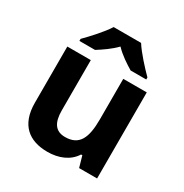

<svg xmlns="http://www.w3.org/2000/svg" viewBox="-177 -999 1012 1055"><g transform="rotate(30 328.5 -471.0)"><path d="M416 -859H242C214 -814 154 -749 117 -712V-699H216C251 -721 293 -749 328 -785C362 -749 407 -720 442 -699H541V-712C505 -748 444 -814 416 -859ZM579 -639H430V-382C430 -266 403 -202 312 -202C251 -202 224 -242 224 -320V-639H75V-283C75 -143 152 -83 269 -83C337 -83 402 -107 437 -163H445L465 -93H579Z"/></g></svg>

Font: Noto Sans Kannada UI
Style: Bold
Weight: 700
Designer: Jelle Bosma - Monotype Design Team
Foundry: Monotype Imaging Inc.
Version: Version 2.005